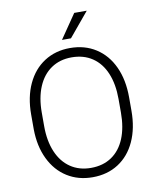

<svg xmlns="http://www.w3.org/2000/svg" viewBox="-98 -984 873 1069"><g transform="rotate(-10 338.5 -449.5)"><path d="M302.7 -772.9 396 -909.2H466.8L353.5 -772.9ZM615.2 -317.4Q615.2 -218.8 581.3 -144.8Q547.4 -70.8 484.9 -30.5Q422.4 9.8 338.9 9.8Q257.8 9.8 195.3 -29.5Q132.8 -68.8 97.7 -141.4Q62.5 -213.9 61.5 -310.1V-393.6Q61.5 -491.7 95.9 -565.9Q130.4 -640.1 193.1 -680.4Q255.9 -720.7 337.9 -720.7Q421.4 -720.7 484.1 -680.4Q546.9 -640.1 581.1 -566.2Q615.2 -492.2 615.2 -393.6ZM555.7 -394.5Q555.7 -478.5 530 -540Q504.4 -601.6 455.3 -634.8Q406.2 -668 337.9 -668Q271.5 -668 222.7 -634.8Q173.8 -601.6 147.7 -539.8Q121.6 -478 121.6 -394.5V-317.4Q121.6 -233.4 147.9 -171.4Q174.3 -109.4 223.4 -76.2Q272.5 -43 338.9 -43Q407.2 -43 456.1 -76.2Q504.9 -109.4 530.3 -171.1Q555.7 -232.9 555.7 -317.4Z"/></g></svg>

Font: Mardoto Light
Style: Regular
Weight: 400
Designer: Christian Robertson, Vahan Hovhannisyan
Foundry: Google
Version: Version 1.000